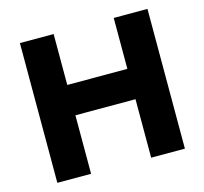

<svg xmlns="http://www.w3.org/2000/svg" viewBox="-102 -814 989 929"><g transform="rotate(-15 393.0 -350.0)"><path d="M544 -700V-445H243V-700H74V0H243V-293H544V0H713V-700Z"/></g></svg>

Font: Jost
Style: Bold
Weight: 700
Version: Version 3.710